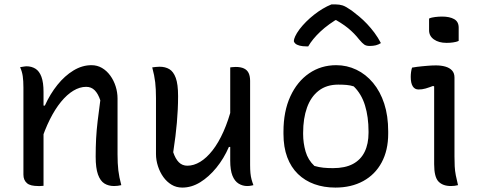

<svg xmlns="http://www.w3.org/2000/svg" viewBox="-20 -838 2190 869"><path d="M529 0Q520 2 512.5 3Q505 4 496 4Q471 4 452.5 -7.5Q434 -19 423.5 -48Q413 -77 413 -129Q413 -172 415 -210.5Q417 -249 422 -290.5Q427 -332 434 -384Q424 -414 408.5 -429.5Q393 -445 370 -445Q341 -445 312 -427.5Q283 -410 256 -377Q229 -344 205.5 -297Q182 -250 163 -190L161 -360H183Q207 -413 240 -454Q273 -495 312.5 -519Q352 -543 394 -543Q420 -543 441.5 -530.5Q463 -518 479 -496Q495 -474 503.5 -447Q512 -420 512 -392Q512 -350 512 -308Q512 -266 512 -223.5Q512 -181 512 -139Q512 -98 515.5 -67.5Q519 -37 529 0ZM177 3Q173 3 169 3.5Q165 4 161.5 4Q158 4 153 4Q136 4 123 1Q110 -2 102 -9Q94 -16 90 -25.5Q86 -35 86 -48Q86 -99 86 -149Q86 -199 86 -248Q86 -297 86 -345Q86 -393 86 -442Q86 -472 83 -493Q80 -514 71 -534Q76 -535 80.5 -535.5Q85 -536 90 -537Q95 -538 99 -538Q123 -538 140.5 -527Q158 -516 167.5 -490.5Q177 -465 177 -422Q177 -350 177 -277.5Q177 -205 177 -134.5Q177 -64 177 3Z M702 -536Q728 -536 746.5 -525Q765 -514 775.5 -485.5Q786 -457 786 -403Q786 -371 784.5 -341.5Q783 -312 780.5 -282.5Q778 -253 774 -221Q770 -189 764 -149Q774 -119 789.5 -103.5Q805 -88 828 -88Q857 -88 886 -105.5Q915 -123 942 -157.5Q969 -192 991.5 -242.5Q1014 -293 1031 -359V-173H1016Q993 -120 959 -78.5Q925 -37 886 -13Q847 11 805 11Q778 11 756.5 -2Q735 -15 719.5 -36.5Q704 -58 695 -85.5Q686 -113 686 -141Q686 -184 686 -226Q686 -268 686 -310.5Q686 -353 686 -394Q686 -435 682.5 -465.5Q679 -496 669 -533Q678 -534 685.5 -535Q693 -536 702 -536ZM1047 -535Q1070 -535 1084.5 -528Q1099 -521 1105.5 -507Q1112 -493 1112 -472Q1112 -405 1112 -341Q1112 -277 1112 -215Q1112 -153 1112 -91Q1112 -70 1113.5 -54.5Q1115 -39 1118.5 -26Q1122 -13 1127 0Q1123 1 1118 2Q1113 3 1108.5 3.5Q1104 4 1099 4Q1078 4 1060 -7Q1042 -18 1032 -43Q1022 -68 1022 -111Q1022 -183 1022 -254.5Q1022 -326 1022 -396Q1022 -466 1022 -533Q1027 -534 1030.5 -534Q1034 -534 1038.5 -534.5Q1043 -535 1047 -535Z M1502 -543Q1550 -543 1593 -522.5Q1636 -502 1668.5 -463Q1701 -424 1719 -369Q1737 -314 1737 -243V-233Q1737 -158 1707.5 -103Q1678 -48 1624 -18.5Q1570 11 1498 11Q1446 11 1403 -4.5Q1360 -20 1328.5 -50.5Q1297 -81 1280 -126.5Q1263 -172 1263 -232V-242Q1263 -334 1294 -401.5Q1325 -469 1379 -506Q1433 -543 1502 -543ZM1511 -455Q1458 -455 1422.5 -427.5Q1387 -400 1369.5 -351Q1352 -302 1352 -237V-231Q1352 -191 1363 -152.5Q1374 -114 1403 -87Q1424 -81 1443.5 -79Q1463 -77 1487 -77Q1542 -77 1577.5 -96Q1613 -115 1630.5 -151Q1648 -187 1648 -237V-243Q1648 -309 1632 -361Q1616 -413 1581 -447Q1566 -452 1549 -453.5Q1532 -455 1511 -455ZM1480 -818Q1484 -818 1488.5 -818Q1493 -818 1500 -818Q1516 -818 1530.5 -813.5Q1545 -809 1572 -790Q1588 -778 1606 -763Q1624 -748 1641.5 -729.5Q1659 -711 1675 -689.5Q1691 -668 1704 -643Q1693 -636 1681 -633Q1669 -630 1653 -630Q1638 -630 1629 -636Q1620 -642 1605 -660Q1584 -687 1555.5 -710.5Q1527 -734 1476 -761L1533 -747H1468L1523 -762Q1466 -729 1430 -695Q1394 -661 1375 -628H1369Q1349 -628 1336 -631.5Q1323 -635 1316.5 -641Q1310 -647 1310 -653Q1310 -660 1316 -673.5Q1322 -687 1336 -706Q1349 -723 1365.5 -739.5Q1382 -756 1401 -771Q1420 -786 1440 -798Q1460 -810 1480 -818Z M1945 -95Q1945 -125 1945 -160Q1945 -195 1945 -232Q1945 -269 1945 -306Q1945 -343 1945 -379Q1945 -415 1945 -447L1940 -449Q1932 -446 1923.5 -443Q1915 -440 1906.5 -437.5Q1898 -435 1890 -434Q1882 -433 1874 -433Q1857 -433 1848 -447.5Q1839 -462 1839 -490Q1839 -501 1840.5 -512Q1842 -523 1845 -532Q1856 -534 1867.5 -535.5Q1879 -537 1890 -538Q1901 -539 1912 -540Q1923 -541 1933 -541.5Q1943 -542 1953 -542Q1977 -542 1996 -536.5Q2015 -531 2026 -519Q2037 -507 2037 -487Q2037 -445 2037 -399.5Q2037 -354 2037 -307.5Q2037 -261 2037 -216Q2037 -171 2037 -130Q2037 -106 2038 -85.5Q2039 -65 2043 -44.5Q2047 -24 2053 0Q2045 2 2037.5 3Q2030 4 2021 4Q1984 4 1964.5 -16.5Q1945 -37 1945 -95ZM1922 -754Q1928 -757 1935 -758.5Q1942 -760 1949.5 -761Q1957 -762 1965.5 -762.5Q1974 -763 1981 -763Q2015 -763 2035.5 -751.5Q2056 -740 2056 -713V-653Q2050 -650 2043.5 -648.5Q2037 -647 2030.5 -646Q2024 -645 2016.5 -644.5Q2009 -644 2001 -644Q1966 -644 1944 -659.5Q1922 -675 1922 -701Z"/></svg>

Font: Recursive Casual
Style: Regular
Weight: 400
Version: Version 1.047